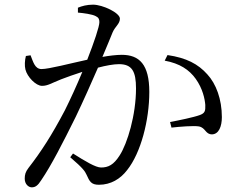

<svg xmlns="http://www.w3.org/2000/svg" viewBox="-20 -782 1040 823"><path d="M314 -728C338 -726 375 -721 390 -713C403 -707 406 -699 406 -687C406 -668 384 -603 354 -526C280 -510 190 -486 158 -486C129 -486 122 -518 111 -545L91 -542C86 -523 85 -500 89 -484C97 -452 134 -414 160 -414C185 -414 199 -425 242 -442C262 -450 296 -462 333 -474C309 -416 282 -357 258 -309C201 -201 157 -133 102 -62C89 -45 86 -33 86 -16C86 7 102 21 116 21C131 21 142 14 157 -10C200 -73 250 -171 305 -282C337 -349 371 -425 400 -492C434 -501 467 -507 490 -507C546 -507 563 -476 563 -403C563 -289 526 -167 493 -116C467 -75 444 -64 413 -64C390 -64 345 -91 293 -124L281 -108C337 -60 344 -48 351 -33C364 -4 371 10 404 10C455 10 496 -15 525 -53C584 -127 620 -267 620 -388C620 -506 577 -547 502 -547C479 -547 446 -543 419 -538C438 -582 453 -620 463 -644C474 -669 494 -680 494 -702C494 -727 420 -762 379 -762C352 -762 331 -756 314 -749ZM686 -522C751 -510 791 -483 819 -444C849 -402 858 -358 860 -332C861 -306 858 -297 837 -289C810 -279 746 -266 709 -259L715 -235C749 -239 812 -244 833 -240C862 -234 860 -206 889 -206C918 -207 931 -240 931 -280C931 -357 906 -423 869 -463C829 -508 779 -534 698 -546Z"/></svg>

Font: Source Han Serif
Style: Regular
Weight: 400
Designer: Ryoko NISHIZUKA 西塚涼子 (kana & ideographs); Frank Grießhammer (Latin, Greek & Cyrillic); Wenlong ZHANG 张文龙 (bopomofo); San
Foundry: Adobe Systems Incorporated
Version: Version 1.001;PS 1.001;hotconv 16.6.54;makeotf.lib2.5.65590